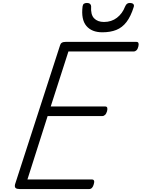

<svg xmlns="http://www.w3.org/2000/svg" viewBox="-20 -1282 960 1302"><path d="M113 0Q94 0 86 -7Q78 -14 82 -32L387 -974Q390 -986 399 -992Q408 -998 426 -998H905Q916 -998 919 -989.5Q922 -981 918 -966Q914 -949 905.5 -941Q897 -933 887 -933H444L324 -560H693Q704 -560 707 -552Q710 -544 706 -528Q701 -511 692.5 -503Q684 -495 674 -495H303L166 -65H603Q614 -65 617.5 -57Q621 -49 616 -33Q612 -17 604 -8.5Q596 0 585 0ZM674 -1063Q602 -1063 565.5 -1106.5Q529 -1150 540 -1239Q542 -1252 549.5 -1257Q557 -1262 570 -1262Q583 -1262 590.5 -1255.5Q598 -1249 598 -1239Q594 -1183 618 -1158Q642 -1133 685 -1133Q736 -1133 773 -1161.5Q810 -1190 828 -1237Q834 -1251 841.5 -1256.5Q849 -1262 861 -1262Q876 -1262 883.5 -1255Q891 -1248 887 -1235Q867 -1171 838 -1133Q809 -1095 768.5 -1079Q728 -1063 674 -1063Z"/></svg>

Font: Playwrite RO Light
Style: Regular
Weight: 300
Version: Version 1.002